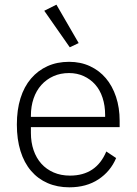

<svg xmlns="http://www.w3.org/2000/svg" viewBox="-20 -788 583 820"><path d="M276 12Q225 12 183.5 -6Q142 -24 112.5 -58.5Q83 -93 67.5 -143Q52 -193 52 -256Q52 -319 67.5 -368.5Q83 -418 112.5 -452.5Q142 -487 183 -505.5Q224 -524 275 -524Q324 -524 364 -505.5Q404 -487 432 -454Q460 -421 475.5 -374.5Q491 -328 491 -272V-245H112V-220Q112 -180 123.5 -146.5Q135 -113 156.5 -89Q178 -65 209 -51.5Q240 -38 279 -38Q391 -38 434 -141L476 -113Q452 -56 400.5 -22Q349 12 276 12ZM275 -476Q238 -476 208 -462.5Q178 -449 156.5 -425Q135 -401 123.5 -367.5Q112 -334 112 -294V-289H429V-297Q429 -337 418 -370.5Q407 -404 386.5 -427Q366 -450 337.5 -463Q309 -476 275 -476ZM169 -742 221 -768 316 -604 278 -586Z"/></svg>

Font: IBM Plex Sans Thai Light
Style: Regular
Weight: 300
Designer: Mike Abbink, Paul van der Laan, Pieter van Rosmalen, Ben Mitchell, Mark Frömberg
Foundry: Bold Monday
Version: Version 1.2